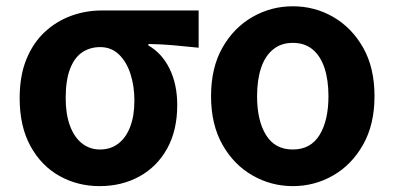

<svg xmlns="http://www.w3.org/2000/svg" viewBox="-20 -594 1286 627"><path d="M305.1 13.8Q233.6 13.8 174.3 -19.3Q115 -52.3 79.6 -116.7Q44.2 -181.1 44.2 -273.4Q44.2 -346.7 66.2 -400.5Q88.2 -454.2 126 -489.4Q163.9 -524.6 211.9 -542.2Q259.9 -559.8 312 -559.8H628.7V-438.2Q582.7 -442.7 545.9 -446.2Q509 -449.6 464.6 -450.4V-445.6Q508.9 -420.1 533.8 -369.5Q558.8 -318.8 558.8 -250.8Q558.8 -168.7 526.1 -109.3Q493.4 -50 435.8 -18.1Q378.3 13.8 305.1 13.8ZM306.6 -105.8Q340.9 -105.8 366 -124.8Q391.1 -143.7 405 -179.6Q418.9 -215.4 418.9 -265.6Q418.9 -313.5 405.9 -353.1Q393 -392.7 368.1 -416.4Q343.2 -440.2 307.1 -440.2Q273.8 -440.2 248.3 -423Q222.9 -405.9 208.7 -368.9Q194.5 -331.9 194.5 -273.4Q194.5 -220.9 208.6 -183.1Q222.7 -145.3 248 -125.6Q273.3 -105.8 306.6 -105.8Z M936.2 13.8Q865.7 13.8 804.8 -21Q743.8 -55.7 706.5 -121.5Q669.2 -187.3 669.2 -279.9Q669.2 -373.1 706.5 -438.6Q743.8 -504.1 804.8 -538.8Q865.7 -573.5 936.2 -573.5Q1007.4 -573.5 1067.9 -538.8Q1128.4 -504.1 1165.7 -438.6Q1203 -373.1 1203 -279.9Q1203 -187.3 1165.7 -121.5Q1128.4 -55.7 1067.9 -21Q1007.4 13.8 936.2 13.8ZM936.2 -105.8Q994.3 -105.8 1023.5 -153.1Q1052.6 -200.4 1052.6 -279.9Q1052.6 -332.7 1039.8 -371.7Q1026.9 -410.7 1001.2 -432.3Q975.5 -454 936.2 -454Q897.7 -454 871.5 -432.3Q845.2 -410.7 832.4 -371.7Q819.5 -332.7 819.5 -279.9Q819.5 -200.4 848.7 -153.1Q877.8 -105.8 936.2 -105.8Z"/></svg>

Font: Noto Sans TC Thin
Style: Regular
Weight: 100
Designer: Ryoko NISHIZUKA 西塚涼子 (kana, bopomofo & ideographs); Paul D. Hunt (Latin, Greek & Cyrillic); Sandoll Communications 산돌커뮤니
Foundry: Adobe
Version: Version 2.004-H2;hotconv 1.0.118;makeotfexe 2.5.65603